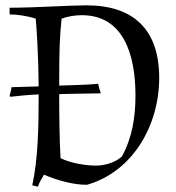

<svg xmlns="http://www.w3.org/2000/svg" viewBox="-20 -678 659 720"><path d="M306 15C478 -34 577 -208 577 -386C577 -565 483 -658 304 -658C242 -658 108 -649 16 -649V-624C45 -624 84 -618 114 -608C117 -576 124 -476 125 -354L23 -351C22 -340 19 -329 16 -319L19 -315C41 -318 84 -322 125 -324C125 -207 123 -82 101 17L122 22C127 7 138 -12 145 -23C194 -2 253 15 306 15ZM235 -326 357 -328V-333C353 -342 350 -354 348 -364C323 -361 289 -360 264 -359L202 -357C202 -501 204 -540 211 -608C236 -617 261 -621 287 -621C442 -621 488 -475 488 -320C488 -239 476 -162 437 -91C411 -68 373 -57 339 -57C300 -57 242 -67 207 -85C203 -155 202 -247 202 -325Z"/></svg>

Font: Almendra
Style: Regular
Weight: 400
Designer: Ana Sanfelippo
Foundry: Ana Sanfelippo
Version: Version 1.003